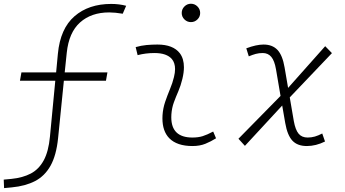

<svg xmlns="http://www.w3.org/2000/svg" viewBox="-47 -763 1825 1016"><path d="M-25.4 232.4 -27.3 187.5 13.7 183.6Q73.2 177.7 116 155.3Q158.7 132.8 184.3 85.7Q210 38.6 217.3 -40L245.6 -335.9H58.6L66.4 -379.9H250L259.3 -478.5Q272 -611.8 347.2 -677Q422.4 -742.2 541.5 -742.2Q583.5 -742.2 620.6 -732.4L602.5 -690.4Q561.5 -697.3 530.8 -697.3Q436 -697.3 376.7 -644.3Q317.4 -591.3 306.2 -483.4L295.4 -379.9H521.5L513.7 -335.9H291L260.3 -31.2Q251 59.1 220.5 113.8Q189.9 168.5 138.7 195.1Q87.4 221.7 15.6 228.5Z M1081.1 -66.9 1096.2 -31.2Q1069.3 -14.2 1039.8 -2.2Q1010.3 9.8 971.7 9.8Q889.2 9.8 848.6 -31.7Q812.5 -68.8 812.5 -136.7Q812.5 -144.5 813 -153.3Q815.4 -189.9 827.1 -224.4Q838.9 -258.8 852.5 -291.5Q866.2 -324.2 873.5 -355Q879.4 -378.4 879.4 -397.5Q879.4 -429.7 862.8 -450.2Q835.4 -482.4 770.5 -482.4Q724.1 -482.4 681.2 -471.2L670.9 -513.7Q699.7 -522 728.5 -524.7Q757.3 -527.3 786.1 -527.3Q869.1 -527.3 904.8 -481Q926.3 -452.1 926.3 -407.2Q926.3 -379.4 918 -345.2Q909.7 -310.5 897 -280.8Q883.8 -250.5 873 -221.2Q862.3 -191.9 859.9 -157.7Q859.4 -149.9 859.4 -142.1Q859.4 -35.2 971.2 -35.2Q1002 -35.2 1025.4 -42.5Q1048.8 -49.8 1081.1 -66.9ZM963.4 -646Q943.4 -646 929 -660.2Q914.6 -674.3 914.6 -694.3Q914.6 -714.4 929 -728.8Q943.4 -743.2 963.4 -743.2Q983.4 -743.2 997.8 -728.8Q1012.2 -714.4 1012.2 -694.3Q1012.2 -674.3 997.8 -660.2Q983.4 -646 963.4 -646Z M1249 8.8 1214.8 -28.8 1437.5 -255.4 1413.6 -395.5Q1405.8 -441.4 1388.7 -461.9Q1371.6 -482.4 1343.3 -482.4Q1323.7 -482.4 1306.4 -477.8Q1289.1 -473.1 1269.5 -464.8L1256.3 -507.3Q1309.6 -527.3 1347.7 -527.3Q1394.5 -527.3 1421.4 -498.8Q1448.2 -470.2 1459 -405.8L1477.5 -297.9L1673.8 -518.6L1709.5 -481.9L1486.3 -247.6L1507.8 -122.1Q1516.1 -76.2 1533 -55.7Q1549.8 -35.2 1581.1 -35.2Q1601.1 -35.2 1619.4 -40.5Q1637.7 -45.9 1658.2 -56.6L1672.9 -14.2Q1624.5 9.8 1576.7 9.8Q1526.9 9.8 1500.2 -18.8Q1473.6 -47.4 1462.4 -111.8L1446.3 -204.6Z"/></svg>

Font: CaskaydiaCove NFP ExtraLight
Style: Italic
Weight: 200
Italic angle: -10°
Designer: Aaron Bell
Foundry: Saja Typeworks
Version: Version 2111.001; VTT 6.35;Nerd Fonts 3.1.1